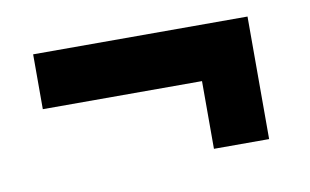

<svg xmlns="http://www.w3.org/2000/svg" viewBox="-41 -463 632 391"><g transform="rotate(-10 275.0 -267.5)"><path d="M374.2 -140.8V-280.8H45V-394.2H488.3V-140.8Z"/></g></svg>

Font: Funnel Sans Light
Style: Bold
Weight: 700
Version: Version 1.000